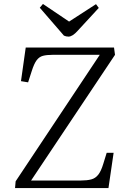

<svg xmlns="http://www.w3.org/2000/svg" viewBox="-20 -950 633 970"><path d="M561 -673 137 -38H388Q419 -38 440.5 -43.5Q462 -49 476.5 -67.5Q491 -86 502 -123L519 -178H554L528 0H56L59 -34L484 -673H245Q216 -673 197 -668Q178 -663 165 -645.5Q152 -628 140 -590L122 -534L86 -540L110 -710H556ZM181 -911 197 -930 329 -841 465 -929 479 -910 372 -794Q346 -765 326 -765Q314 -765 303 -770Z"/></svg>

Font: Literata 36pt Light
Style: Italic
Weight: 300
Italic angle: -2°
Designer: Latin by Veronika Burian and Jose Scaglione. Greek by Irene Vlachou. Cyrillic by Vera Evstafieva
Foundry: TypeTogether
Version: Version 3.002